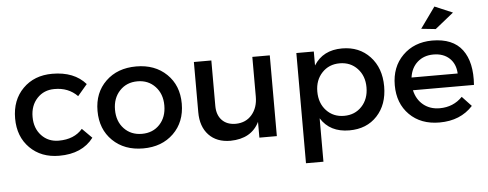

<svg xmlns="http://www.w3.org/2000/svg" viewBox="-57 -911 3203 1260"><g transform="rotate(-5 1544.5 -281.5)"><path d="M460 -375Q400 -436 308 -435Q239 -435 194.5 -387.5Q150 -340 150 -265Q150 -190 194.5 -142.5Q239 -95 308 -95Q410 -95 465 -159L529 -95Q454 4 303 4Q184 4 109.5 -70.5Q35 -145 35 -265Q35 -386 109.5 -461Q184 -536 303 -536Q447 -536 523 -449Z M856 -536Q979 -536 1056 -461.5Q1133 -387 1133 -267Q1133 -146 1056 -71Q979 4 856 4Q732 4 655 -71Q578 -146 578 -267Q578 -387 655 -461.5Q732 -536 856 -536ZM856 -438Q784 -438 738.5 -389.5Q693 -341 693 -265Q693 -188 738.5 -140Q784 -92 856 -92Q928 -92 973 -140Q1018 -188 1018 -265Q1018 -341 972.5 -389.5Q927 -438 856 -438Z M1621 -532H1736V0H1621V-104Q1569 2 1431 4Q1340 4 1288 -51Q1236 -106 1236 -201V-532H1351V-233Q1351 -173 1384 -138.5Q1417 -104 1475 -104Q1542 -105 1581.5 -151.5Q1621 -198 1621 -270Z M2212 -536Q2325 -536 2395.5 -460.5Q2466 -385 2466 -264Q2466 -144 2397 -70Q2328 4 2214 4Q2086 4 2026 -92V194H1911V-532H2026V-440Q2086 -536 2212 -536ZM2350 -268Q2350 -343 2304.5 -391.5Q2259 -440 2188 -440Q2117 -440 2071.5 -391.5Q2026 -343 2026 -268Q2026 -191 2071.5 -142.5Q2117 -94 2188 -94Q2259 -94 2304.5 -142.5Q2350 -191 2350 -268Z M2958 -707 2836 -609 2741 -619 2840 -757ZM2805 -536Q2942 -536 3003.5 -453.5Q3065 -371 3054 -222H2652Q2666 -160 2710 -124.5Q2754 -89 2817 -89Q2907 -89 2967 -151L3028 -86Q2946 4 2808 4Q2685 4 2610.5 -70.5Q2536 -145 2536 -265Q2536 -385 2611 -460Q2686 -535 2805 -536ZM2650 -306H2954Q2951 -370 2911 -407Q2871 -444 2806 -444Q2743 -444 2701 -407Q2659 -370 2650 -306Z"/></g></svg>

Font: Montserrat-Arabic
Style: Regular
Weight: 400
Designer: Mohamed Gaber
Foundry: Kief Type Foundry
Version: Version 5.008;PS 005.008;hotconv 1.0.88;makeotf.lib2.5.64775